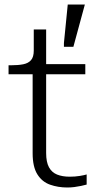

<svg xmlns="http://www.w3.org/2000/svg" viewBox="-20 -822 445 853"><path d="M18 -492V-532H29Q61 -532 83.5 -536.5Q106 -541 118 -555Q130 -569 130 -597L168 -537H359V-492ZM185 -142Q185 -102 197.5 -79Q210 -56 233.5 -46.5Q257 -37 290 -37Q314 -37 335 -40.5Q356 -44 365 -47V-2Q354 1 340 4Q326 7 310.5 9Q295 11 279 11Q238 11 202.5 -1.5Q167 -14 146 -47.5Q125 -81 125 -141V-522L130 -530V-691H185ZM306 -614 357 -802H281L264 -631V-614Z"/></svg>

Font: Roboto Serif 20pt ExtraLight
Style: Regular
Weight: 250
Version: Version 1.008